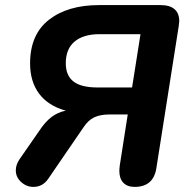

<svg xmlns="http://www.w3.org/2000/svg" viewBox="-20 -725 735 753"><path d="M448 -55Q448 -62 450 -78L481 -276H408Q374 -276 350 -265Q326 -254 307 -225L170 -25Q148 8 111 8Q84 8 63 -11Q42 -30 42 -57Q42 -79 57 -101L134 -212Q157 -247 182 -266Q207 -285 238 -291Q169 -310 133.5 -357.5Q98 -405 98 -476Q98 -590 172 -647.5Q246 -705 368 -705H610Q646 -705 664.5 -689Q683 -673 683 -642Q683 -637 681 -623L593 -64Q581 8 508 8Q479 8 463.5 -8.5Q448 -25 448 -55ZM498 -382 531 -591H371Q307 -591 272.5 -562Q238 -533 238 -477Q238 -429 268 -405.5Q298 -382 362 -382Z"/></svg>

Font: SN Pro Bold
Style: Bold Italic
Weight: 700
Italic angle: -9°
Designer: Tobias Whetton
Foundry: Supernotes
Version: Version 1.003